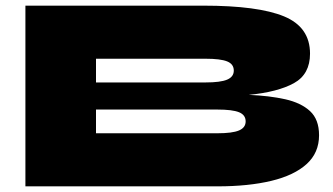

<svg xmlns="http://www.w3.org/2000/svg" viewBox="-20 -660 1180 680"><path d="M70 0V-640H700Q894 -640 986 -602Q1078 -564 1078 -470Q1078 -397 1021 -365.5Q964 -334 861 -324Q934 -321 990 -308.5Q1046 -296 1078 -266.5Q1110 -237 1110 -181Q1110 -119 1066 -79Q1022 -39 941 -19.5Q860 0 750 0ZM320 -368H708Q761 -368 784.5 -378Q808 -388 808 -410Q808 -433 784.5 -442.5Q761 -452 708 -452H320ZM320 -188H750Q803 -188 826.5 -198Q850 -208 850 -230Q850 -253 826.5 -262.5Q803 -272 750 -272H320Z"/></svg>

Font: Syne ExtraBold
Style: Regular
Weight: 800
Designer: Lucas Descroix
Foundry: Bonjour Monde
Version: Version 2.200; ttfautohint (v1.8.4)